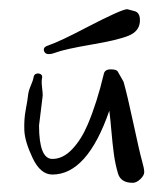

<svg xmlns="http://www.w3.org/2000/svg" viewBox="-20 -448 359 418"><path d="M272 -424Q286 -421 284.5 -400.5Q283 -380 260.5 -370.5Q238 -361 179.5 -351Q121 -341 101 -333.5Q81 -326 76.5 -335.5Q72 -345 85 -349Q113 -359 166 -387Q245 -428 257 -428ZM73 -240 65 -175Q65 -102 94 -102Q117 -102 137 -123Q157 -144 171 -177Q191 -224 206 -287Q208 -297 221 -297Q234 -297 236.5 -292Q239 -287 249 -270Q257 -242 270.5 -179Q284 -116 289 -98.5Q294 -81 294 -73.5Q294 -66 285.5 -58Q277 -50 269 -50Q243 -50 237 -70Q231 -90 228 -112Q225 -134 222.5 -163Q220 -192 218 -207Q170 -68 94 -68Q68 -68 51 -104Q34 -140 33 -164Q32 -188 36 -209Q40 -230 41 -240Q42 -250 47 -261.5Q52 -273 53 -279.5Q54 -286 59 -287.5Q64 -289 68.5 -286.5Q73 -284 71.5 -277.5Q70 -271 71.5 -258.5Q73 -246 73 -240Z"/></svg>

Font: Ruge Boogie
Style: Regular
Weight: 400
Version: Version 1.003